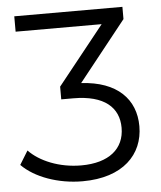

<svg xmlns="http://www.w3.org/2000/svg" viewBox="-51 -745 667 796"><g transform="rotate(-5 282.0 -347.0)"><path d="M488 -649V-700H38V-636H396L202 -393V-340H252C382 -340 441 -285 441 -201C441 -114 377 -60 261 -60C170 -60 89 -94 44 -141L9 -84C63 -29 160 6 261 6C430 6 515 -84 515 -201C515 -313 440 -392 290 -400Z"/></g></svg>

Font: Talent
Style: Regular
Weight: 400
Designer: Mike Powis
Version: Version 1.001;hotconv 1.0.109;makeotfexe 2.5.65596